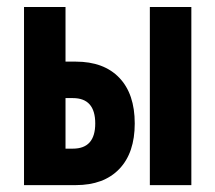

<svg xmlns="http://www.w3.org/2000/svg" viewBox="-20 -538 626 558"><path d="M49.8 0V-517.6H170.4V-358.9H200.2Q281.7 -358.9 326.7 -312Q371.6 -265.1 371.6 -179.2Q371.6 -93.8 326.7 -46.9Q281.7 0 200.2 0ZM415.5 0V-517.6H536.1V0ZM170.4 -106H191.9Q256.8 -106 256.8 -179.2Q256.8 -252.9 191.9 -252.9H170.4Z"/></svg>

Font: Cascadia Mono PL SemiBold
Style: Regular
Weight: 600
Monospace: yes
Designer: Aaron Bell
Foundry: Saja Typeworks
Version: Version 2404.023; ttfautohint (v1.8.4)